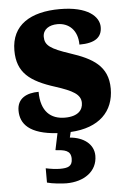

<svg xmlns="http://www.w3.org/2000/svg" viewBox="-55 -591 582 870"><g transform="rotate(-5 236.0 -155.5)"><path d="M212 239C292 239 353 197 353 126C353 73 307 39 245 34L251 9C382 2 449 -68 449 -171C449 -274 380 -313 279 -346C192 -375 167 -392 167 -431C167 -465 196 -483 234 -483C285 -483 325 -448 325 -382C396 -382 428 -406 428 -453C428 -500 378 -550 250 -550C117 -550 29 -497 29 -381C29 -280 86 -237 200 -201C277 -176 313 -157 313 -118C313 -86 291 -58 231 -58C167 -58 122 -95 122 -185C68 -185 24 -164 24 -108C24 -48 63 1 191 9L175 85C215 88 245 91 245 130C245 165 224 171 188 171C171 171 147 168 124 163V228C147 235 193 239 212 239Z"/></g></svg>

Font: Noto Serif Ethiopic SemiCondensed Black
Style: Regular
Weight: 900
Width: 4
Designer: Monotype Design Team
Foundry: Monotype Imaging Inc.
Version: Version 2.102